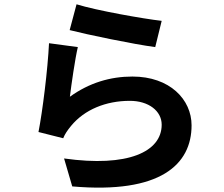

<svg xmlns="http://www.w3.org/2000/svg" viewBox="-20 -822 1040 893"><path d="M304 -682C381 -662 602 -616 702 -603L732 -725C645 -735 430 -773 336 -802ZM342 -603 208 -621C202 -498 178 -305 159 -208L274 -179C282 -199 293 -215 311 -237C373 -312 472 -353 584 -353C671 -353 732 -306 732 -242C732 -116 575 -43 278 -85L316 45C728 81 871 -58 871 -239C871 -359 770 -466 596 -466C493 -466 395 -437 305 -372C312 -429 329 -548 342 -603Z"/></svg>

Font: Noto Sans CJK JP Bold
Style: Regular
Weight: 700
Designer: Ryoko NISHIZUKA (kana & ideographs); Paul D. Hunt (Latin, Greek & Cyrillic); Wenlong ZHANG (bopomofo); Sandoll Communica
Foundry: Adobe Systems Incorporated
Version: Version 1.004;PS 1.004;hotconv 1.0.82;makeotf.lib2.5.63406